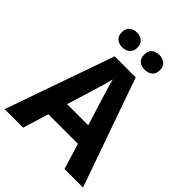

<svg xmlns="http://www.w3.org/2000/svg" viewBox="-253 -1058 1195 1195"><g transform="rotate(45 345.0 -460.0)"><path d="M526.9 0 475.1 -169.9H214.8L163.1 0H0L252 -716.8H437L689.9 0ZM439 -296.9 387.2 -462.9Q382.3 -479.5 374.3 -505.6Q366.2 -531.7 358.2 -558.8Q350.1 -585.9 345.2 -606Q340.3 -585.9 331.8 -556.4Q323.2 -526.9 315.4 -500.5Q307.6 -474.1 304.2 -462.9L252.9 -296.9ZM177.2 -854Q177.2 -888.7 197 -904.3Q216.8 -919.9 245.1 -919.9Q272.9 -919.9 293.5 -904.3Q314 -888.7 314 -854Q314 -821.3 293.5 -805.2Q272.9 -789.1 245.1 -789.1Q216.8 -789.1 197 -805.2Q177.2 -821.3 177.2 -854ZM374 -854Q374 -888.7 393.8 -904.3Q413.6 -919.9 442.9 -919.9Q470.7 -919.9 491.5 -904.3Q512.2 -888.7 512.2 -854Q512.2 -821.3 491.5 -805.2Q470.7 -789.1 442.9 -789.1Q413.6 -789.1 393.8 -805.2Q374 -821.3 374 -854Z"/></g></svg>

Font: Open Sans
Style: Bold
Weight: 700
Designer: Monotype Design Team
Foundry: Monotype Imaging Inc.
Version: Version 3.000; ttfautohint (v1.8.4)